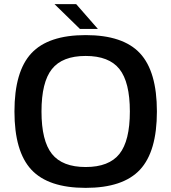

<svg xmlns="http://www.w3.org/2000/svg" viewBox="-20 -890 830 930"><path d="M132 -632Q214 -720 395 -720Q576 -720 658 -632Q740 -544 740 -350Q740 -156 658 -68Q576 20 395 20Q214 20 132 -68Q50 -156 50 -350Q50 -544 132 -632ZM558.5 -555.5Q508 -619 395 -619Q282 -619 231.5 -555.5Q181 -492 181 -350Q181 -208 231.5 -144.5Q282 -81 395 -81Q508 -81 558.5 -144.5Q609 -208 609 -350Q609 -492 558.5 -555.5ZM454 -750H367L244 -870H349Z"/></svg>

Font: Fivo Sans Med
Style: Regular
Weight: 450
Designer: Alexander Slobzheninov
Foundry: Alexander Slobzheninov
Version: 1.0